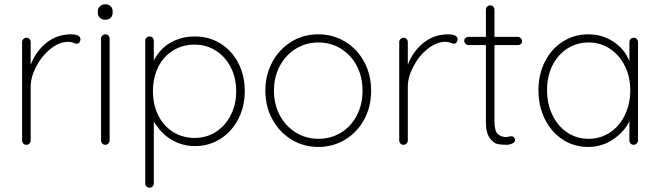

<svg xmlns="http://www.w3.org/2000/svg" viewBox="-20 -675 3077 895"><path d="M355 -492Q355 -483 350 -477Q345 -471 337 -471Q334 -471 322.5 -475.5Q311 -480 298 -480Q257 -480 216 -447.5Q175 -415 149 -365.5Q123 -316 123 -270V-20Q123 -12 117 -6Q111 0 103 0Q94 0 88.5 -6Q83 -12 83 -20V-479Q83 -487 89 -493Q95 -499 103 -499Q112 -499 117.5 -493Q123 -487 123 -479V-373Q146 -434 194.5 -474Q243 -514 309 -515Q355 -515 355 -492Z M471 0Q462 0 456.5 -6Q451 -12 451 -20V-495Q451 -503 457 -509Q463 -515 471 -515Q480 -515 485.5 -509Q491 -503 491 -495V-20Q491 -12 485 -6Q479 0 471 0ZM436 -615V-623Q436 -637 446 -646Q456 -655 472 -655Q486 -655 495.5 -646Q505 -637 505 -623V-615Q505 -601 495.5 -592Q486 -583 471 -583Q455 -583 445.5 -592Q436 -601 436 -615Z M1121 -250Q1121 -178 1090.5 -119.5Q1060 -61 1007 -27.5Q954 6 889 6Q829 6 779 -24Q729 -54 697 -109V180Q697 188 691.5 194Q686 200 677 200Q669 200 663 194Q657 188 657 180V-485Q657 -493 662.5 -499Q668 -505 677 -505Q686 -505 691.5 -499Q697 -493 697 -485V-393Q727 -450 777 -477.5Q827 -505 889 -505Q955 -505 1008 -472Q1061 -439 1091 -381Q1121 -323 1121 -250ZM1081 -250Q1081 -312 1055.5 -361.5Q1030 -411 986 -439Q942 -467 887 -467Q831 -467 786.5 -439.5Q742 -412 717.5 -362.5Q693 -313 693 -250Q693 -187 717.5 -137.5Q742 -88 786.5 -60Q831 -32 887 -32Q942 -32 986 -60Q1030 -88 1055.5 -138Q1081 -188 1081 -250Z M1464 10Q1395 10 1338.5 -24.5Q1282 -59 1249.5 -119Q1217 -179 1217 -252Q1217 -326 1249.5 -386Q1282 -446 1338 -480.5Q1394 -515 1464 -515Q1533 -515 1589.5 -480.5Q1646 -446 1678 -386Q1710 -326 1710 -252Q1710 -178 1678 -118.5Q1646 -59 1589.5 -24.5Q1533 10 1464 10ZM1464 -477Q1406 -477 1358.5 -447.5Q1311 -418 1284 -367Q1257 -316 1257 -252Q1257 -189 1284 -138Q1311 -87 1358.5 -57.5Q1406 -28 1464 -28Q1523 -28 1570 -57Q1617 -86 1643.5 -137.5Q1670 -189 1670 -252Q1670 -316 1643.5 -367Q1617 -418 1570 -447.5Q1523 -477 1464 -477Z M2113 -492Q2113 -483 2108 -477Q2103 -471 2095 -471Q2092 -471 2080.5 -475.5Q2069 -480 2056 -480Q2015 -480 1974 -447.5Q1933 -415 1907 -365.5Q1881 -316 1881 -270V-20Q1881 -12 1875 -6Q1869 0 1861 0Q1852 0 1846.5 -6Q1841 -12 1841 -20V-479Q1841 -487 1847 -493Q1853 -499 1861 -499Q1870 -499 1875.5 -493Q1881 -487 1881 -479V-373Q1904 -434 1952.5 -474Q2001 -514 2067 -515Q2113 -515 2113 -492Z M2414 -484Q2414 -476 2408.5 -470.5Q2403 -465 2395 -465H2285V-109Q2285 -65 2300.5 -50.5Q2316 -36 2340 -36Q2344 -36 2351.5 -38Q2359 -40 2364 -40Q2371 -40 2376 -34.5Q2381 -29 2381 -22Q2381 -13 2369 -6.5Q2357 0 2341 0Q2316 0 2299 -3.5Q2282 -7 2263.5 -30.5Q2245 -54 2245 -107V-465H2163Q2156 -465 2150 -471Q2144 -477 2144 -484Q2144 -492 2149.5 -497.5Q2155 -503 2163 -503H2245V-630Q2245 -638 2251 -644Q2257 -650 2265 -650Q2274 -650 2279.5 -644Q2285 -638 2285 -630V-503H2395Q2402 -503 2408 -497Q2414 -491 2414 -484Z M2954 -479V-20Q2954 -12 2948 -6Q2942 0 2934 0Q2925 0 2919.5 -6Q2914 -12 2914 -20V-110Q2889 -59 2837 -24.5Q2785 10 2722 10Q2656 10 2603 -24.5Q2550 -59 2520 -119.5Q2490 -180 2490 -255Q2490 -329 2520.5 -388.5Q2551 -448 2604 -481.5Q2657 -515 2722 -515Q2787 -515 2839 -481Q2891 -447 2914 -390V-479Q2914 -487 2919.5 -493Q2925 -499 2934 -499Q2943 -499 2948.5 -493Q2954 -487 2954 -479ZM2918 -255Q2918 -316 2893 -367Q2868 -418 2823.5 -447.5Q2779 -477 2724 -477Q2669 -477 2624.5 -448.5Q2580 -420 2555 -369.5Q2530 -319 2530 -255Q2530 -191 2555 -139Q2580 -87 2624 -57.5Q2668 -28 2724 -28Q2779 -28 2823.5 -57.5Q2868 -87 2893 -139Q2918 -191 2918 -255Z"/></svg>

Font: Quicksand Light
Style: Regular
Weight: 300
Designer: Andrew Paglinawan
Foundry: Andrew Paglinawan
Version: Version 3.000